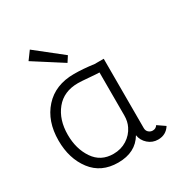

<svg xmlns="http://www.w3.org/2000/svg" viewBox="-172 -865 958 1005"><g transform="rotate(-30 306.5 -362.0)"><path d="M307 -609 285 -575 113 -685 149 -734ZM524 -61 569 -30Q544 10 496 10Q462 10 436.5 -12.5Q411 -35 406 -68Q360 10 255 10Q153 10 97 -63.5Q41 -137 41 -246Q41 -363 106.5 -435.5Q172 -508 285 -508Q340 -508 405 -499H460V-80Q460 -64 470.5 -54.5Q481 -45 495 -45Q514 -45 524 -61ZM405 -188V-448Q390 -448 343.5 -452Q297 -456 279 -456Q193 -456 145.5 -397.5Q98 -339 98 -248Q98 -163 139 -102.5Q180 -42 256 -42Q302 -42 337.5 -64.5Q373 -87 391 -124Q405 -152 405 -188Z"/></g></svg>

Font: Bellota
Style: Regular
Weight: 400
Designer: Kemie Guaida
Foundry: Kemie Guaida
Version: Version 1.000;PS 002.000;hotconv 1.0.70;makeotf.lib2.5.58329